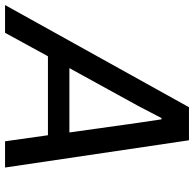

<svg xmlns="http://www.w3.org/2000/svg" viewBox="-56 -745 769 761"><g transform="rotate(90 328.5 -364.5)"><path d="M373 -729H504L612 0H508L484 -170H171L78 0H-32ZM473 -255 435 -526 421 -620H416L368 -528L218 -255Z"/></g></svg>

Font: Mona Sans Medium
Style: Italic
Weight: 500
Italic angle: -11.7°
Designer: Deni Anggara
Foundry: GitHub
Version: Version 2.000